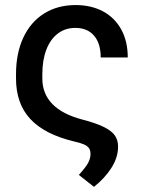

<svg xmlns="http://www.w3.org/2000/svg" viewBox="-20 -557 563 755"><path d="M482.4 -331.1H376Q376 -386.7 349.6 -417Q323.2 -447.3 276.4 -447.3Q236.3 -447.3 207 -424.8Q177.7 -402.3 162.1 -361.3Q146.5 -320.3 146.5 -265.6V-248Q146.5 -188.5 186 -147.9Q225.6 -107.4 303.7 -86.9Q359.9 -72.3 390.4 -56.6Q420.9 -41 432.6 -22.9Q444.3 -4.9 444.3 19.5Q444.3 62 418 103.3Q391.6 144.5 349.6 177.7L290 130.9Q315.9 102.5 325.9 84.7Q335.9 66.9 335.9 48.8Q335.9 34.7 330.1 25.9Q324.2 17.1 310.5 11Q296.9 4.9 270.5 -1Q154.8 -28.8 98.9 -89.4Q43 -149.9 43 -248V-265.6Q43 -347.2 71.5 -408.7Q100.1 -470.2 153.1 -503.7Q206.1 -537.1 277.3 -537.1Q338.9 -537.1 385.3 -512.2Q431.6 -487.3 457 -440.7Q482.4 -394 482.4 -331.1Z"/></svg>

Font: Pretendard GOV Medium
Style: Regular
Weight: 500
Designer: Base glyphs from Inter by Rasmus Andersson; Hangeul glyphs from Noto Sans CJK(Source Han Sans) by Jang Soo-young and Kan
Foundry: Kil Hyung-jin
Version: Version 1.309